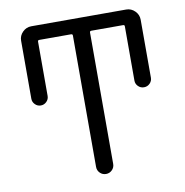

<svg xmlns="http://www.w3.org/2000/svg" viewBox="-81 -830 852 885"><g transform="rotate(-10 344.5 -388.0)"><path d="M304.7 -677.7Q304.7 -684.6 296.9 -684.6H148.4Q141.6 -684.6 141.6 -677.7V-423.8Q141.6 -408.2 130.4 -397Q119.1 -385.7 103.5 -385.7Q87.9 -385.7 76.7 -397Q65.4 -408.2 65.4 -423.8V-695.3Q65.4 -718.8 82.5 -735.8Q99.6 -752.9 123 -752.9H567.4Q590.8 -752.9 607.9 -735.8Q625 -718.8 625 -695.3V-423.8Q625 -408.2 613.8 -397Q602.5 -385.7 586.4 -385.7Q570.3 -385.7 559.1 -397Q547.9 -408.2 547.9 -423.8V-677.7Q547.9 -684.6 541 -684.6H392.6Q384.8 -684.6 384.8 -677.7V-62.5Q384.8 -45.9 373 -34.2Q361.3 -22.5 344.7 -22.5Q328.1 -22.5 316.4 -34.2Q304.7 -45.9 304.7 -62.5Z"/></g></svg>

Font: Gen Jyuu Gothic Normal
Style: Regular
Weight: 300
Designer: [Source Han Sans]
Ryoko NISHIZUKA  (kana & ideographs); Paul D. Hunt (Latin, Greek & Cyrillic); Wenlong ZHANG  (bopomofo
Version: Version 1.002.20150607